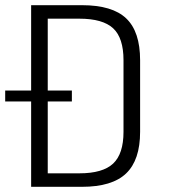

<svg xmlns="http://www.w3.org/2000/svg" viewBox="-39 -720 705 740"><path d="M81 -700H277Q394 -700 447.5 -649Q501 -598 501 -488V-212Q501 -103 447 -51.5Q393 0 277 0H81ZM132 -52H267Q357 -52 397 -89.5Q437 -127 437 -212V-488Q437 -574 397 -611Q357 -648 267 -648H132L145 -688V-11ZM238 -371V-329H-19V-371Z"/></svg>

Font: Pathway Extreme SemiCondensed ExtraLight
Style: Regular
Weight: 250
Width: 4
Version: Version 1.001;gftools[0.9.26]